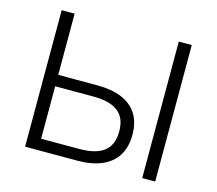

<svg xmlns="http://www.w3.org/2000/svg" viewBox="-101 -831 1082 958"><g transform="rotate(15 440.5 -352.5)"><path d="M104 0V-705H171V-389H374Q447 -389 499 -367.5Q551 -346 578.5 -303Q606 -260 606 -196Q606 -131 578.5 -87.5Q551 -44 499 -22Q447 0 374 0ZM171 -59H368Q454 -59 496 -92Q538 -125 538 -195Q538 -265 495.5 -297.5Q453 -330 368 -330H171ZM709 0V-705H776V0Z"/></g></svg>

Font: Nunito Sans 9pt Light
Style: Regular
Weight: 300
Version: Version 3.101;gftools[0.9.27]